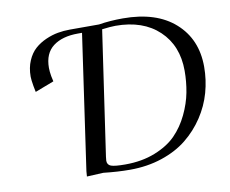

<svg xmlns="http://www.w3.org/2000/svg" viewBox="-78 -811 1100 918"><g transform="rotate(-10 471.5 -351.5)"><path d="M90.8 -513.2Q90.8 -556.2 105.5 -590.1Q120.1 -624 143.1 -644.5Q166 -665 196.5 -678.5Q227.1 -691.9 255.9 -697Q284.7 -702.1 314 -702.1H456.1Q510.3 -710.9 573.2 -710.9Q734.9 -710.9 825.4 -630.4Q916 -549.8 916 -416Q916 -352.1 898.9 -291Q881.8 -230 845.9 -175.8Q810.1 -121.6 759.5 -80.8Q709 -40 637.5 -16.1Q565.9 7.8 481.9 7.8Q421.9 7.8 353 0L272.9 3.9L274.9 -22L369.1 -676.8H349.1Q272.9 -676.8 228.5 -643.1Q184.1 -609.4 184.1 -539.1Q184.1 -522 188 -499L193.8 -472.2L102.1 -437L96.2 -466.8Q90.8 -498 90.8 -513.2ZM377 -54.2Q377 -34.2 395 -27.6Q413.1 -21 463.9 -21Q544.9 -21 608.9 -46.4Q672.9 -71.8 711.7 -111.3Q750.5 -150.9 775.9 -204.1Q801.3 -257.3 811 -308.6Q820.8 -359.9 820.8 -413.1Q820.8 -535.2 743.2 -608.6Q665.5 -682.1 532.2 -682.1Q508.8 -682.1 466.8 -676.8L378.9 -73.2Q377 -59.6 377 -54.2Z"/></g></svg>

Font: Dihjauti S
Style: Bold Italic
Weight: 700
Italic angle: -9°
Designer: T. Christopher White
Version: Version 3.0.0